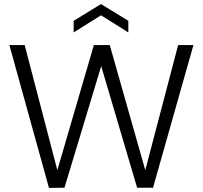

<svg xmlns="http://www.w3.org/2000/svg" viewBox="-20 -920 995 941"><path d="M475 -845 341 -761V-818L475 -900L609 -818V-761ZM928 -699 730 0H652L476 -596L296 0L220 1L26 -699H101L261 -86L440 -699H518L692 -86L853 -699Z"/></svg>

Font: Fz Poppins Light
Style: Regular
Weight: 300
Designer: Ninad Kale (Devanagari), Jonny Pinhorn (Latin)
Foundry: Indian Type Foundry
Version: Vit hóa bi Vntype.Com & FontZin.Com